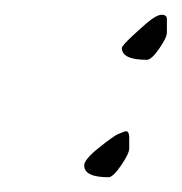

<svg xmlns="http://www.w3.org/2000/svg" viewBox="-20 -228 246 260"><path d="M155 -41V-27Q155 -20 144 -4Q133 12 127 12Q94 12 94 -4Q94 -12 114 -28Q134 -44 140 -46.5Q146 -49 149 -50Q155 -52 155 -41ZM206 -202V-184Q206 -177 195.5 -162Q185 -147 179 -147Q145 -147 145 -163Q145 -166 159 -179Q173 -192 179 -197Q192 -208 199 -208Q206 -208 206 -202Z"/></svg>

Font: Allura
Style: Regular
Weight: 400
Designer: Robert E. Leuschke
Foundry: Robert E. Leuschke
Version: Version 1.004